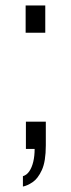

<svg xmlns="http://www.w3.org/2000/svg" viewBox="-20 -546 260 704"><path d="M64 138V100Q78 96 87.5 82Q97 68 102 47Q107 26 107 0H75V-100H148V-13Q148 46 133.5 77.5Q119 109 99.5 122Q80 135 64 138ZM74 -426V-526H146V-426Z"/></svg>

Font: Archivo ExtraCondensed Light
Style: Regular
Weight: 300
Width: 2
Designer: Hector Gatti
Foundry: Omnibus-Type
Version: Version 2.001